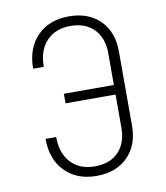

<svg xmlns="http://www.w3.org/2000/svg" viewBox="-84 -810 767 889"><g transform="rotate(-10 300.0 -365.0)"><path d="M299 10Q206 10 150.5 -47Q95 -104 95 -200H145Q145 -124 186 -79.5Q227 -35 299 -35Q370 -35 410 -76.5Q450 -118 450 -190V-346H215V-391H450V-540Q450 -612 409.5 -653.5Q369 -695 299 -695Q228 -695 186.5 -651Q145 -607 145 -530H95Q95 -626 150.5 -683Q206 -740 299 -740Q391 -740 445.5 -686Q500 -632 500 -540V-190Q500 -99 445.5 -44.5Q391 10 299 10Z"/></g></svg>

Font: NKDuy Mono Thin
Style: Regular
Weight: 100
Monospace: yes
Designer: NKDuy
Foundry: NKDuy
Version: Version 2.251; ttfautohint (v1.8.4.7-5d5b)